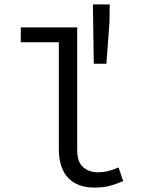

<svg xmlns="http://www.w3.org/2000/svg" viewBox="-20 -836 640 868"><path d="M407 12Q329 12 287.5 -32.5Q246 -77 246 -163V-645H74V-712H329V-157Q329 -104 355.5 -80.5Q382 -57 425 -57Q446 -57 468.5 -62.5Q491 -68 516 -79L537 -17Q503 -3 475 4.5Q447 12 407 12ZM404 -548 400 -816H476L475 -735L461 -548Z"/></svg>

Font: Source Code Variable
Style: Regular
Weight: 400
Monospace: yes
Designer: Paul D. Hunt, Teo Tuominen
Foundry: Adobe Systems Incorporated
Version: Version 1.010;hotconv 1.0.106;makeotfexe 2.5.65593